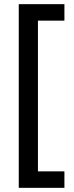

<svg xmlns="http://www.w3.org/2000/svg" viewBox="-20 -740 356 921"><path d="M289 161V82H162V-641H289V-720H70V161Z"/></svg>

Font: Noto Sans Arabic Cond Med
Style: Regular
Weight: 500
Width: 3
Designer: Monotype Design Team, Nadine Chahine, Nizar Qandah and Khaled Hosny
Foundry: Monotype Imaging Inc.
Version: Version 2.012